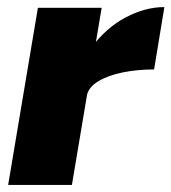

<svg xmlns="http://www.w3.org/2000/svg" viewBox="-20 -522 484 542"><path d="M3 0 87 -500H267L183 0ZM183 -251Q197 -332 238.5 -388Q280 -444 335 -473Q390 -502 444 -502L415 -326Q368 -326 326 -317.5Q284 -309 256.5 -292Q229 -275 225 -251Z"/></svg>

Font: Figtree Black
Style: Italic
Weight: 900
Italic angle: -9.5°
Foundry: Erik Kennedy
Version: Version 2.001;gftools[0.9.30]